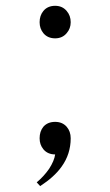

<svg xmlns="http://www.w3.org/2000/svg" viewBox="-20 -631 374 651"><path d="M104.5 -12.7 116.2 0Q164.1 -31.2 188.5 -65.4Q219.7 -108.4 219.7 -162.1Q219.7 -185.5 206.1 -201.2Q191.4 -217.8 167 -217.8Q141.6 -217.8 127 -201.2Q114.3 -185.5 114.3 -162.1Q114.3 -140.6 127 -125Q141.6 -107.4 167 -107.4Q164.1 -85.9 146.5 -58.6Q128.9 -33.2 104.5 -12.7ZM167 -611.3Q141.6 -611.3 127 -593.8Q114.3 -578.1 114.3 -555.7Q114.3 -534.2 127 -518.6Q141.6 -501 167 -501Q191.4 -501 206.1 -518.6Q219.7 -534.2 219.7 -555.7Q219.7 -578.1 206.1 -593.8Q191.4 -611.3 167 -611.3Z"/></svg>

Font: Gulim
Style: Regular
Weight: 400
Version: Version 2.21